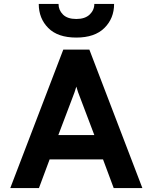

<svg xmlns="http://www.w3.org/2000/svg" viewBox="-20 -951 772 971"><path d="M366 -761Q272 -761 224 -809.5Q176 -858 176 -931H276Q276 -900 298.5 -877.5Q321 -855 366 -855Q410 -855 433.5 -877.5Q457 -900 457 -931H557Q557 -858 508 -809.5Q459 -761 366 -761ZM501 -145H231L177 0H32L300 -700H432L700 0H555ZM388 -450Q372 -490 366 -513Q360 -490 344 -450L275 -268H457Z"/></svg>

Font: OVRPSS Recut ExtraBold
Style: Regular
Weight: 800
Designer: Giant Group
Foundry: Giant Group
Version: Version 1.001;hotconv 1.0.109;makeotfexe 2.5.65596